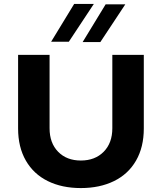

<svg xmlns="http://www.w3.org/2000/svg" viewBox="-20 -946 823 976"><path d="M391 10Q295 10 223 -25.5Q151 -61 111.5 -129.5Q72 -198 72 -293V-667H232V-294Q232 -219 275.5 -174.5Q319 -130 391 -130Q463 -130 507 -174.5Q551 -219 551 -294V-667H711V-293Q711 -198 671.5 -129.5Q632 -61 559.5 -25.5Q487 10 391 10ZM517 -924H617L490 -732H400ZM357 -926H457L330 -734H240Z"/></svg>

Font: Madhuban Bold
Style: Regular
Weight: 700
Designer: jaikishan Patel
Foundry: MagicType
Version: Version 1.000